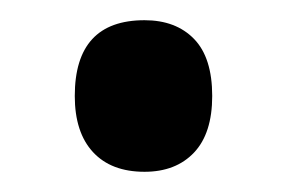

<svg xmlns="http://www.w3.org/2000/svg" viewBox="-20 -160 284 190"><path d="M54 -65Q54 -140 123 -140Q154 -140 172 -121.5Q190 -103 190 -65Q190 -28 172 -9Q154 10 123 10Q90 10 72 -9.5Q54 -29 54 -65Z"/></svg>

Font: Noto Sans Lao UI ExtCond SemBd
Style: Regular
Weight: 600
Width: 2
Designer: Monotype Design Team
Foundry: Monotype Imaging Inc.
Version: Version 2.000; ttfautohint (v1.8.4.7-5d5b)